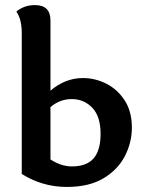

<svg xmlns="http://www.w3.org/2000/svg" viewBox="-20 -740 582 767"><path d="M267.1 -75.2Q325.7 -75.2 353.8 -107.2Q381.8 -139.2 381.8 -205.1Q381.8 -274.9 348.6 -309.6Q315.4 -344.2 266.6 -344.2Q218.8 -344.2 181.6 -312V-103Q224.6 -75.2 267.1 -75.2ZM181.6 -377.9Q240.7 -428.2 311.5 -428.2Q359.9 -428.2 404.5 -405.8Q449.2 -383.3 478 -339.1Q506.8 -294.9 506.8 -230Q506.8 -170.9 479 -116.7Q451.2 -62.5 393.6 -27.8Q335.9 6.8 246.6 6.8Q149.9 6.8 66.9 -44.9V-608.9Q66.9 -633.8 61.8 -655.8Q56.6 -677.7 45.4 -693.8Q76.7 -719.7 119.6 -719.7Q181.6 -719.7 181.6 -658.2Z"/></svg>

Font: ALMAS
Style: Bold
Weight: 700
Designer: ALMAS Font/ by Husham Jawad Kadhim, derived from the Bainsely font by/ Paul James MIller
Foundry: High-Logic / Made with FontCreator
Version: Version 1.411;September 19, 2021;FontCreator 14.0.0.2814 32-